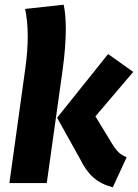

<svg xmlns="http://www.w3.org/2000/svg" viewBox="-20 -779 587 817"><path d="M321 -102C353 -37 391 0 460 18L519 -110C490 -122 477 -134 453 -174L386 -284L547 -473L440 -549L223 -278ZM245 -471C256 -548 260 -608 260 -655C260 -698 257 -731 251 -759L87 -741C94 -707 98 -669 98 -624C98 -585 95 -541 88 -490L20 0H179Z"/></svg>

Font: Fira Sans OT
Style: Bold Italic
Weight: 700
Italic angle: -8°
Designer: Carrois Corporate & Edenspiekermann
Foundry: Carrois Corporate GbR & Edenspiekermann AG
Version: Version 2.001